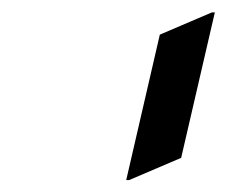

<svg xmlns="http://www.w3.org/2000/svg" viewBox="-20 -777 369 312"><path d="M324.2 -756.8H329.1L274.4 -520.5L189.9 -484.4H185.1L239.7 -720.7Z"/></svg>

Font: Nova Script
Style: Regular
Weight: 400
Italic angle: -13°
Version: Version 2.001